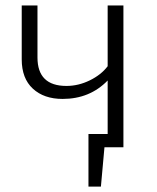

<svg xmlns="http://www.w3.org/2000/svg" viewBox="-20 -543 580 708"><path d="M435.1 -522.9V0H365.2L352.1 145H306.2V-48.8H377V-246.1Q311 -178.2 210.9 -178.2Q142.1 -178.2 101.1 -216.1Q60.1 -253.9 60.1 -324.2V-522.9H118.2V-331.1Q118.2 -226.1 225.1 -226.1Q269 -226.1 311 -246.6Q353 -267.1 377 -298.8V-522.9Z"/></svg>

Font: FiraSans-Light
Style: Regular
Weight: 300
Designer: Carrois Corporate & Edenspiekermann AG
Foundry: Carrois Corporate GbR & Edenspiekermann AG
Version: Version 3.106;PS 003.106;hotconv 1.0.70;makeotf.lib2.5.58329